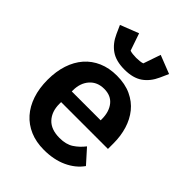

<svg xmlns="http://www.w3.org/2000/svg" viewBox="-224 -884 1006 1006"><g transform="rotate(45 279.0 -380.5)"><path d="M285 12Q227 12 181.5 -7.5Q136 -27 104.5 -62.5Q73 -98 56 -148.5Q39 -199 39 -262Q39 -324 55.5 -374Q72 -424 103 -459.5Q134 -495 179 -514.5Q224 -534 281 -534Q342 -534 387 -513Q432 -492 461 -456Q490 -420 504.5 -372.5Q519 -325 519 -271V-229H172V-216Q172 -159 204 -124.5Q236 -90 299 -90Q347 -90 377.5 -110Q408 -130 432 -161L501 -84Q469 -39 413.5 -13.5Q358 12 285 12ZM283 -438Q232 -438 202 -404Q172 -370 172 -316V-308H386V-317Q386 -371 359.5 -404.5Q333 -438 283 -438ZM286 -584Q223 -584 185 -610.5Q147 -637 125 -686L104 -733L206 -773L239 -677Q247 -674 260 -672.5Q273 -671 286 -671Q299 -671 312 -672.5Q325 -674 333 -677L366 -773L468 -733L447 -686Q425 -637 387 -610.5Q349 -584 286 -584Z"/></g></svg>

Font: IBM Plex Sans SmBld
Style: Regular
Weight: 600
Designer: Mike Abbink, Paul van der Laan, Pieter van Rosmalen
Foundry: Bold Monday
Version: Version 3.005